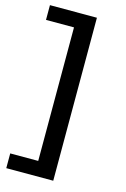

<svg xmlns="http://www.w3.org/2000/svg" viewBox="-132 -766 662 1007"><g transform="rotate(15 198.5 -262.5)"><path d="M9 180V100H161V-625H9V-705H264V180Z"/></g></svg>

Font: Nunito Sans 10pt Expanded Medium
Style: Regular
Weight: 500
Width: 7
Designer: Vernon Adams
Foundry: Vernon Adams
Version: Version 3.101;gftools[0.9.27]